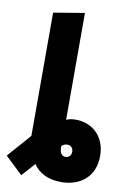

<svg xmlns="http://www.w3.org/2000/svg" viewBox="-149 -869 763 1143"><g transform="rotate(10 232.0 -297.5)"><path d="M304 -16C289 -16 278 -11 268 -2V7C268 36 278 58 304 58C326 58 338 40 338 22C338 2 326 -16 304 -16ZM135 131 63 211 -42 111 82 -30C82 -32 82 -122 82 -124V-775L269 -806V-160C286 -168 305 -171 326 -171C424 -171 506 -103 506 17C506 146 415 210 304 210C225 210 170 182 135 131Z"/></g></svg>

Font: Repo Black
Style: Regular
Weight: 900
Designer: Stefan Peev
Foundry: Context Ltd
Version: Version 1.502